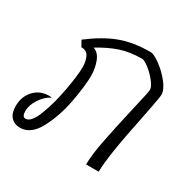

<svg xmlns="http://www.w3.org/2000/svg" viewBox="-139 -605 722 726"><g transform="rotate(30 222.5 -242.5)"><path d="M436 -371Q436 -360 428 -319.5Q420 -279 417 -263Q376 -67 376 0H321Q321 -41 334 -107.5Q347 -174 370 -274Q389 -353 389 -366Q389 -378 372.5 -399Q356 -420 335.5 -436Q315 -452 305 -452Q253 -452 212 -438.5Q171 -425 125 -397Q148 -389 159 -360.5Q170 -332 170 -299Q170 -256 156.5 -183.5Q143 -111 112.5 -53Q82 5 34 5Q10 5 -5 -11Q-20 -27 -20 -58Q-20 -100 5.5 -127.5Q31 -155 71 -155L83 -154Q58 -142 39.5 -114.5Q21 -87 21 -60Q21 -35 36 -35Q60 -35 80.5 -87.5Q101 -140 113.5 -208.5Q126 -277 126 -312Q126 -337 117 -356Q108 -375 84 -375L70 -400Q133 -448 189 -469Q245 -490 320 -490Q335 -490 363.5 -469Q392 -448 414 -420Q436 -392 436 -371Z"/></g></svg>

Font: Charmonman
Style: Regular
Weight: 400
Designer: Ekaluck Peanpanawate
Foundry: Cadson Demak Co.,Ltd.
Version: Version 1.000; ttfautohint (v1.6)